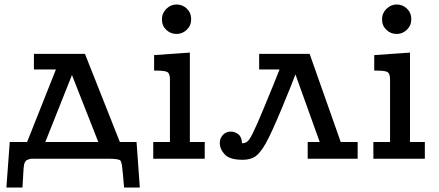

<svg xmlns="http://www.w3.org/2000/svg" viewBox="-20 -715 1980 865"><path d="M8.8 129.9 23.9 -75.2H102.1L231.9 -401.9H132.8V-472.2H362.8L520 -75.2H595.2L609.9 129.9H539.1Q532.2 47.9 529.5 30.5Q526.9 13.2 522 7.8Q513.2 0 465.8 0H143.1Q130.9 0 124 0Q117.2 0 110.6 2.4Q104 4.9 100.6 6.3Q97.2 7.8 93.5 13.9Q89.8 20 88.9 24.9Q87.9 29.8 86.4 42Q85 54.2 85 63.7Q85 73.2 83.5 93.5Q82 113.8 81.1 129.9ZM184.1 -75.2H422.9L304.2 -377Z M670.4 0V-75.2H745.6V-356.9Q745.6 -381.8 735.6 -389.4Q725.6 -397 682.6 -397H674.3V-466.8L835.4 -478V-75.2H902.3V0ZM709.5 -627.9Q709.5 -655.8 729.5 -675.3Q749.5 -694.8 775.4 -694.8Q802.2 -694.8 821.8 -676Q841.3 -657.2 841.3 -627.9Q841.3 -600.1 821.5 -581.1Q801.8 -562 775.4 -562Q748.5 -562 729 -580.6Q709.5 -599.1 709.5 -627.9Z M970.2 -70.8Q970.2 -91.8 984.1 -106.9Q998 -122.1 1020 -122.1Q1038.1 -122.1 1053.7 -110.1Q1069.3 -98.1 1070.3 -69.8H1074.2Q1090.3 -69.8 1102.3 -85.9Q1114.3 -102.1 1138.2 -156.5Q1162.1 -210.9 1211.4 -332Q1229.5 -377 1239.3 -401.9H1147.5V-472.2H1375L1515.1 -75.2H1591.3V0H1366.2V-75.2H1420.4L1311 -379.9Q1294.9 -335.9 1249 -225.6Q1203.1 -115.2 1177.2 -68.8Q1151.4 -23.9 1129.4 -9.5Q1107.4 4.9 1073.2 4.9Q1015.1 4.9 992.7 -19Q970.2 -43 970.2 -70.8Z M1662.1 0V-75.2H1737.3V-356.9Q1737.3 -381.8 1727.3 -389.4Q1717.3 -397 1674.3 -397H1666V-466.8L1827.1 -478V-75.2H1894V0ZM1701.2 -627.9Q1701.2 -655.8 1721.2 -675.3Q1741.2 -694.8 1767.1 -694.8Q1793.9 -694.8 1813.5 -676Q1833 -657.2 1833 -627.9Q1833 -600.1 1813.2 -581.1Q1793.5 -562 1767.1 -562Q1740.2 -562 1720.7 -580.6Q1701.2 -599.1 1701.2 -627.9Z"/></svg>

Font: CMU Concrete
Style: Bold
Weight: 700
Version: Version 0.7.0